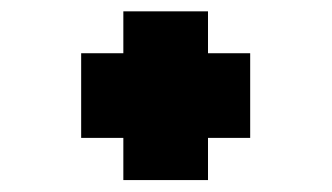

<svg xmlns="http://www.w3.org/2000/svg" viewBox="-20 -550 570 330"><path d="M192 -240.5V-530.5H337.5V-240.5ZM119.5 -313V-458.5H410V-313Z"/></svg>

Font: Bodoni Moda 9pt ExtraBold
Style: Italic
Weight: 800
Italic angle: -13°
Designer: Owen Earl
Foundry: indestructible type
Version: Version 2.004